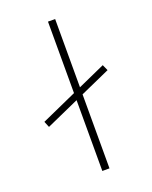

<svg xmlns="http://www.w3.org/2000/svg" viewBox="-138 -806 697 882"><g transform="rotate(-20 211.0 -365.0)"><path d="M46 -274 34 -303 375 -456 388 -427ZM207 0V-730H242V0Z"/></g></svg>

Font: M PLUS 1 ExtraLight
Style: Regular
Weight: 250
Version: Version 1.001